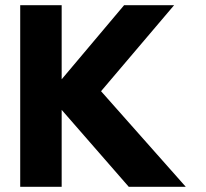

<svg xmlns="http://www.w3.org/2000/svg" viewBox="-20 -722 795 741"><path d="M697 -1H477L218 -298V-1H58V-702H218V-416L459 -702H652L370 -370Z"/></svg>

Font: Hussar
Style: BoldWeb
Weight: 700
Foundry: Cannot Into Space Fonts
Version: Version 2.00